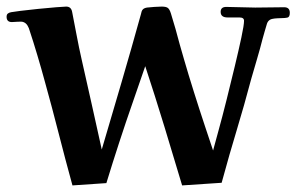

<svg xmlns="http://www.w3.org/2000/svg" viewBox="-23 -558 900 583"><path d="M857 -519Q857 -506 849.5 -504.5Q842 -503 833 -503Q829 -503 819.5 -502.5Q810 -502 806 -501Q791 -499 787 -484Q784 -474 780.5 -462Q777 -450 774 -439Q767 -411 757.5 -379Q748 -347 740 -319Q718 -236 696 -163.5Q674 -91 650 -3L530 5Q506 -76 476.5 -172.5Q447 -269 418 -357Q401 -307 380 -247Q359 -187 338.5 -124Q318 -61 300 -2L197 5Q175 -75 155 -153.5Q135 -232 113 -311Q103 -348 90.5 -390Q78 -432 67 -465Q65 -473 60.5 -480.5Q56 -488 48 -491Q43 -493 31 -492Q19 -491 13 -491Q-3 -491 -3 -507Q-3 -514 1 -517Q5 -520 11 -521Q15 -522 39 -525Q63 -528 93 -531Q123 -534 147.5 -536Q172 -538 178 -538Q193 -538 196 -522Q201 -497 209 -454.5Q217 -412 225 -377Q240 -312 255.5 -241.5Q271 -171 286 -104Q315 -202 346 -308Q377 -414 403 -508Q404 -510 405 -515Q406 -520 407 -523Q410 -533 423 -535Q430 -536 445.5 -537Q461 -538 468 -538Q481 -538 486.5 -534Q492 -530 496 -517Q503 -495 510 -470Q516 -448 522.5 -424Q529 -400 536 -377Q549 -332 566 -278Q583 -224 599 -176Q615 -128 624 -101Q629 -120 640.5 -161.5Q652 -203 665 -255Q678 -307 690 -357Q702 -407 710 -444.5Q718 -482 718 -495Q718 -505 704 -505Q697 -505 686.5 -505Q676 -505 668 -505Q647 -505 647 -522Q647 -537 664 -537Q684 -537 708.5 -536Q733 -535 752 -535Q773 -535 796 -535.5Q819 -536 840 -536Q857 -536 857 -519Z"/></svg>

Font: l_WÎãfOS
Style: ^8Ä
Weight: 700
Designer: LiuPeng
Version: Version 1.3